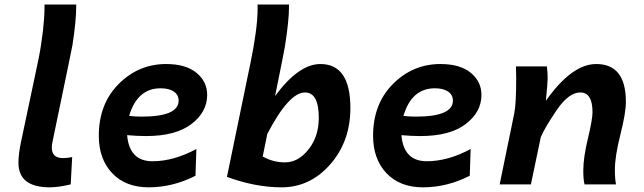

<svg xmlns="http://www.w3.org/2000/svg" viewBox="-20 -801 2798 834"><path d="M208.5 -187.5Q205.1 -172.4 205.1 -160.2Q205.1 -114.3 252.9 -114.3Q271.5 -114.3 293.5 -118.7L287.1 0Q233.4 12.7 196.3 12.7Q60.1 12.7 60.1 -94.2Q60.1 -131.3 71.3 -184.6L147.5 -545.4Q158.7 -600.1 167 -670.4Q173.3 -728 173.3 -769V-781.2H311V-772.9Q311 -710.4 294.9 -606Q291.5 -585.9 208.5 -187.5Z M594.2 -294.4Q755.9 -294.4 755.9 -363.8Q755.9 -389.2 734.9 -403.3Q713.9 -417.5 677.7 -417.5Q576.2 -417.5 541 -297.4Q569.3 -294.4 594.2 -294.4ZM625.5 12.7Q525.9 12.7 467.5 -48.6Q409.2 -109.9 409.2 -211.4Q409.2 -349.6 495.6 -436.3Q582 -522.9 701.7 -522.9Q786.6 -522.9 833.3 -484.9Q879.9 -446.8 879.9 -388.7Q879.9 -314.5 811.5 -262.2Q743.2 -210 614.7 -210Q575.2 -210 532.2 -213.9Q542 -100.6 642.1 -100.6Q734.9 -100.6 833 -153.8L829.1 -37.6Q730.5 12.7 625.5 12.7Z M1203.1 12.7Q1089.4 12.7 965.8 -32.7L1068.8 -531.7Q1082 -594.2 1090.6 -657.2Q1099.1 -720.2 1099.1 -764.2L1098.6 -781.2H1235.4V-771.5Q1235.4 -711.4 1217.3 -597.2Q1211.9 -565.9 1174.8 -383.8Q1277.3 -522.9 1371.6 -522.9Q1502 -522.9 1502 -332Q1502 -187 1414.6 -87.2Q1327.1 12.7 1203.1 12.7ZM1217.8 -95.7Q1275.4 -95.7 1320.1 -151.9Q1364.7 -208 1364.7 -289.1Q1364.7 -399.4 1304.7 -399.4Q1234.9 -399.4 1141.1 -219.2L1121.1 -121.1Q1166.5 -95.7 1217.8 -95.7Z M1785.6 -294.4Q1947.3 -294.4 1947.3 -363.8Q1947.3 -389.2 1926.3 -403.3Q1905.3 -417.5 1869.1 -417.5Q1767.6 -417.5 1732.4 -297.4Q1760.7 -294.4 1785.6 -294.4ZM1816.9 12.7Q1717.3 12.7 1658.9 -48.6Q1600.6 -109.9 1600.6 -211.4Q1600.6 -349.6 1687 -436.3Q1773.4 -522.9 1893.1 -522.9Q1978 -522.9 2024.7 -484.9Q2071.3 -446.8 2071.3 -388.7Q2071.3 -314.5 2002.9 -262.2Q1934.6 -210 1806.2 -210Q1766.6 -210 1723.6 -213.9Q1733.4 -100.6 1833.5 -100.6Q1926.3 -100.6 2024.4 -153.8L2020.5 -37.6Q1921.9 12.7 1816.9 12.7Z M2655.8 0H2519Q2513.7 -21.5 2513.7 -60.5Q2513.7 -116.2 2533.7 -199.2Q2553.7 -282.2 2553.7 -313.5Q2553.7 -399.4 2501 -399.4Q2450.2 -399.4 2398.2 -322.8Q2346.2 -246.1 2329.1 -205.6L2286.1 0H2150.4L2213.9 -309.1Q2222.2 -350.1 2222.2 -460Q2222.2 -484.9 2221.2 -512.7H2355.5Q2358.9 -485.8 2358.9 -461.4Q2358.9 -439.5 2351.1 -363.3Q2463.9 -522.9 2569.8 -522.9Q2698.7 -522.9 2698.7 -358.9Q2698.7 -310.5 2674.8 -216.3Q2650.9 -122.1 2650.9 -63.5Q2650.9 -23.4 2655.8 0Z"/></svg>

Font: Cadman
Style: Bold Italic
Weight: 700
Italic angle: -12°
Designer: Paul James MIller
Foundry: High-Logic / Made with FontCreator
Version: Version 2.114;March 28, 2021;FontCreator 13.0.0.2683 64-bit